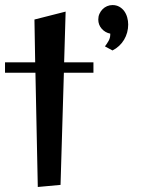

<svg xmlns="http://www.w3.org/2000/svg" viewBox="-32 -727 557 758"><path d="M227.1 -681.2 221.2 -481H336.9V-439.9H220.2L207 2.9L117.2 11.2L107.9 -439.9H-12.2V-481H106.9L104 -649.9ZM382.3 -543.9Q390.6 -554.7 397 -566.2Q403.3 -577.6 403.3 -590.8V-594.2Q383.3 -598.1 369.6 -613.5Q356 -628.9 356 -649.9Q356 -662.1 360.6 -672.4Q365.2 -682.6 372.8 -690.4Q380.4 -698.2 390.6 -702.6Q400.9 -707 412.1 -707Q427.2 -707 439 -700.4Q450.7 -693.8 458.5 -683.1Q466.3 -672.4 470.2 -658.4Q474.1 -644.5 474.1 -629.9Q474.1 -614.3 470 -598.9Q465.8 -583.5 457.8 -570.1Q449.7 -556.6 438.2 -545.9Q426.8 -535.2 412.1 -527.8Z"/></svg>

Font: Original Surfer
Style: Regular
Weight: 400
Designer: Astigmatic (AOETI)
Foundry: Astigmatic (AOETI)
Version: Version 1.001